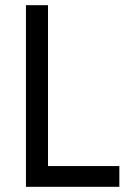

<svg xmlns="http://www.w3.org/2000/svg" viewBox="-20 -720 490 740"><path d="M80 -700H165V-80H440V0H80Z"/></svg>

Font: Von Book
Style: Regular
Weight: 400
Version: Version 4.000; ttfautohint (v1.8.4.7-5d5b)